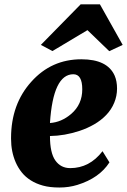

<svg xmlns="http://www.w3.org/2000/svg" viewBox="-20 -835 573 865"><path d="M296.4 -77.6Q383.3 -77.6 441.9 -153.8L473.1 -103.5Q427.7 -32.7 328.6 -2Q290.5 9.8 247.6 9.8Q204.6 9.8 173.6 1.2Q142.6 -7.3 118.7 -22.5Q94.7 -37.6 78.1 -58.3Q61.5 -79.1 50.8 -103.5Q29.8 -151.4 29.8 -210Q29.8 -211.4 29.8 -212.9Q29.8 -365.7 121.1 -466.8Q211.4 -567.9 346.7 -567.9Q463.9 -567.9 496.6 -494.1Q507.3 -469.2 507.3 -436Q507.3 -402.8 494.6 -372.1Q481.9 -341.3 458.5 -316.9Q435.1 -292.5 404.1 -274.7Q373 -256.8 338.9 -245.6Q271.5 -223.1 205.1 -222.2Q205.1 -146 229.5 -111.8Q253.9 -77.6 296.4 -77.6ZM310.5 -500.5Q219.2 -500.5 205.1 -280.8Q256.8 -284.2 300.8 -321.8Q350.6 -364.7 350.6 -432.6Q350.6 -500.5 310.5 -500.5ZM164.1 -632.8 343.3 -815.4H430.2L532.7 -632.8L472.2 -604.5L374 -699.2L216.3 -605Z"/></svg>

Font: Merriweather
Style: Heavy Italic
Weight: 900
Italic angle: -7°
Designer: Eben Sorkin
Foundry: Eben Sorkin
Version: Version 1.001